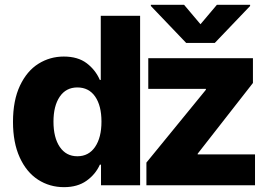

<svg xmlns="http://www.w3.org/2000/svg" viewBox="-20 -773 1138 801"><path d="M34.2 -264.6Q34.2 -354 63.2 -415.5Q92.3 -477.1 140.4 -507.1Q188.5 -537.1 246.1 -537.1Q304.7 -537.1 341.6 -509.3Q378.4 -481.4 396.5 -439.5H400.4V-707H564.5V0H401.4V-85.9H396.5Q378.4 -45.4 340.8 -18.8Q303.2 7.8 247.1 7.8Q187 7.8 138.7 -23.4Q90.3 -54.7 62.3 -116.2Q34.2 -177.7 34.2 -264.6ZM403.3 -265.6Q403.3 -332 377 -370.1Q350.6 -408.2 302.7 -408.2Q255.4 -408.2 229.2 -369.6Q203.1 -331.1 203.1 -265.6Q203.1 -198.7 229.5 -159.9Q255.9 -121.1 302.7 -121.1Q350.1 -121.1 376.7 -160.2Q403.3 -199.2 403.3 -265.6ZM590.8 -94.7 838.9 -398.4V-402.3H598.6V-530.3H1035.2V-426.8L804.7 -131.8V-128.9H1043.9V0H590.8ZM816.4 -671.9 884.8 -752.9H1023.4V-748L876 -593.8H756.8L609.4 -748V-752.9H748Z"/></svg>

Font: Pretendard ExtraBold
Style: Regular
Weight: 800
Designer: Base glyphs from Inter by Rasmus Andersson; Hangeul glyphs from Noto Sans CJK(Source Han Sans) by Jang Soo-young and Kan
Foundry: Kil Hyung-jin
Version: Version 1.309